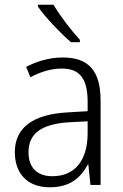

<svg xmlns="http://www.w3.org/2000/svg" viewBox="-20 -785 523 815"><path d="M207 -765H141V-757C170 -714 236 -645 281 -606H319V-616C283 -655 234 -719 207 -765ZM246 -541C190 -541 136 -525 91 -501L109 -457C154 -481 198 -494 242 -494C316 -494 352 -455 352 -352V-313L268 -308C122 -300 43 -245 43 -139C43 -49 96 10 191 10C278 10 322 -30 353 -87H355L364 0H407V-358C407 -485 356 -541 246 -541ZM274 -266 352 -270V-217C351 -105 299 -37 202 -37C139 -37 101 -72 101 -139C101 -219 157 -259 274 -266Z"/></svg>

Font: Noto Sans Gujarati UI SemiCondensed Light
Style: Regular
Weight: 300
Width: 4
Designer: Jelle Bosma - Monotype Design Team, Universal Thirst
Foundry: Monotype Imaging Inc.
Version: Version 2.106